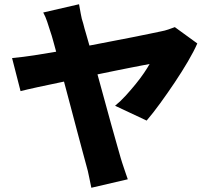

<svg xmlns="http://www.w3.org/2000/svg" viewBox="-20 -813 996 906"><path d="M523 -314Q549 -335 573.5 -362Q598 -389 620 -416Q642 -443 659 -468Q676 -493 686 -511Q675 -509 651.5 -504.5Q628 -500 595 -493.5Q562 -487 522.5 -479Q483 -471 440 -462Q456 -403 472.5 -343.5Q489 -284 503.5 -230.5Q518 -177 530.5 -134.5Q543 -92 550 -66Q552 -58 556.5 -45Q561 -32 565.5 -18Q570 -4 575 10Q580 24 583 33L411 73Q406 51 400.5 22Q395 -7 387 -34Q380 -58 369 -100.5Q358 -143 343.5 -196Q329 -249 313.5 -309.5Q298 -370 282 -428Q214 -414 159 -402Q104 -390 77 -383L37 -539Q90 -544 141.5 -552Q193 -560 245 -569Q237 -598 230.5 -622Q224 -646 218 -663Q210 -688 202.5 -711Q195 -734 184 -754L353 -793Q357 -773 361 -748.5Q365 -724 373 -701Q378 -680 386 -654Q394 -628 402 -598Q453 -608 505.5 -618Q558 -628 603.5 -637Q649 -646 685 -653.5Q721 -661 740 -665Q757 -668 774.5 -674Q792 -680 805 -685L911 -608Q895 -571 866.5 -522.5Q838 -474 804.5 -424Q771 -374 736.5 -326.5Q702 -279 672 -244Z"/></svg>

Font: Kinto Sans Black
Style: Regular
Weight: 900
Designer: Authors: Ryoko NISHIZUKA  (kana & ideographs); Paul D. Hunt (Latin, Greek & Cyrillic); Wenlong ZHANG  (bopomofo); Sandol
Foundry: Adobe Systems Incorporated, ookami Inc.
Version: Version 0.001